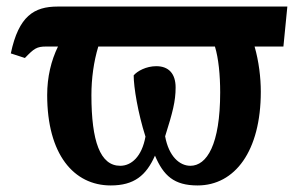

<svg xmlns="http://www.w3.org/2000/svg" viewBox="-20 -556 924 586"><path d="M318 10C389 10 426 -20 453 -81C479 -20 511 10 583 10C697 10 776 -95 776 -276C776 -319 770 -369 757 -414H845L857 -536H156C84 -536 37 -507 13 -393L56 -379C84 -408 92 -414 121 -414H157C136 -371 124 -321 124 -266C124 -85 205 10 318 10ZM561 -50C528 -50 495 -79 484 -140C507 -213 516 -247 516 -289C516 -331 495 -354 457 -354C426 -354 399 -339 388 -326C388 -290 401 -211 424 -139C413 -78 381 -50 347 -50C286 -50 259 -124 259 -266C259 -316 266 -368 280 -414H636C647 -378 652 -327 652 -274C652 -114 611 -50 561 -50Z"/></svg>

Font: Noto Serif Condensed
Style: Bold
Weight: 700
Width: 3
Designer: Monotype Design Team
Foundry: Monotype Imaging Inc.
Version: Version 2.015